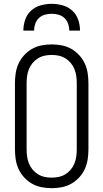

<svg xmlns="http://www.w3.org/2000/svg" viewBox="-20 -975 540 1003"><path d="M250 8Q224 8 197.5 3Q171 -2 148 -15Q125 -28 106.5 -48Q88 -68 77 -92Q66 -116 62 -142.5Q58 -169 58 -195V-540Q58 -566 62 -592.5Q66 -619 77 -643Q88 -667 106.5 -687Q125 -707 148 -720Q171 -733 197.5 -738Q224 -743 250 -743Q276 -743 302.5 -738Q329 -733 352 -720Q375 -707 393.5 -687Q412 -667 423 -643Q434 -619 438 -592.5Q442 -566 442 -540V-195Q442 -169 438 -142.5Q434 -116 423 -92Q412 -68 393.5 -48Q375 -28 352 -15Q329 -2 302.5 3Q276 8 250 8ZM250 -47Q269 -47 287.5 -51Q306 -55 322 -65Q338 -75 350 -89.5Q362 -104 369 -121.5Q376 -139 378.5 -157.5Q381 -176 381 -195V-540Q381 -559 378.5 -577.5Q376 -596 369 -613.5Q362 -631 350 -645.5Q338 -660 322 -670Q306 -680 287.5 -684Q269 -688 250 -688Q231 -688 212.5 -684Q194 -680 178 -670Q162 -660 150 -645.5Q138 -631 131 -613.5Q124 -596 121.5 -577.5Q119 -559 119 -540V-195Q119 -176 121.5 -157.5Q124 -139 131 -121.5Q138 -104 150 -89.5Q162 -75 178 -65Q194 -55 212.5 -51Q231 -47 250 -47ZM102 -815Q102 -844 111.5 -872Q121 -900 142.5 -919.5Q164 -939 192.5 -947Q221 -955 250 -955Q279 -955 307.5 -947Q336 -939 357.5 -919.5Q379 -900 388.5 -872Q398 -844 398 -815H342Q342 -833 336 -850.5Q330 -868 317 -880.5Q304 -893 286 -898Q268 -903 250 -903Q232 -903 214 -898Q196 -893 183 -880.5Q170 -868 164 -850.5Q158 -833 158 -815Z"/></svg>

Font: Iosevka Fixed SS04 Light
Style: Regular
Weight: 300
Monospace: yes
Designer: Belleve Invis
Foundry: Belleve Invis
Version: Version 32.5.0